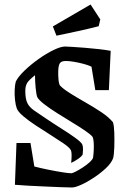

<svg xmlns="http://www.w3.org/2000/svg" viewBox="-20 -820 561 850"><path d="M46 -2 53 -187H115L132 -83Q158 -76 192.5 -69Q227 -62 255.5 -57.5Q284 -53 295 -53Q301 -53 315.5 -60.5Q330 -68 347 -79Q364 -90 377 -102Q390 -114 392 -122Q394 -135 395 -155.5Q396 -176 394.5 -193Q393 -210 389 -215Q381 -225 356 -242Q331 -259 298 -279Q265 -299 232.5 -319.5Q200 -340 176 -358.5Q152 -377 145 -390Q141 -400 138 -429Q135 -458 135 -487Q107 -465 99.5 -451.5Q92 -438 92 -417Q92 -381 102 -362Q111 -345 131 -331Q151 -317 184 -295Q215 -274 250 -252Q285 -230 311.5 -211Q338 -192 344 -181Q348 -171 347.5 -158Q347 -145 346 -136Q341 -127 325 -116Q309 -105 295 -99Q297 -115 297 -133Q297 -151 292 -158Q285 -169 260 -186Q235 -203 202.5 -223.5Q170 -244 138 -265Q106 -286 82.5 -306Q59 -326 54 -341Q49 -355 46.5 -377.5Q44 -400 45 -422.5Q46 -445 50 -459Q61 -481 88.5 -507.5Q116 -534 150.5 -558.5Q185 -583 217 -598.5Q249 -614 268 -614Q275 -614 299.5 -612.5Q324 -611 355.5 -608.5Q387 -606 418 -602.5Q449 -599 470 -595L462 -421H402L385 -525Q370 -532 349 -537.5Q328 -543 307 -546.5Q286 -550 272 -550Q251 -550 245 -540Q239 -531 238 -509.5Q237 -488 239 -467.5Q241 -447 246 -441Q259 -427 289 -408Q319 -389 356 -368Q393 -347 427 -324.5Q461 -302 480 -279Q485 -264 486 -232.5Q487 -201 486 -169Q485 -137 481 -120Q473 -98 449 -75.5Q425 -53 395.5 -33.5Q366 -14 339.5 -2Q313 10 298 10Q278 10 245.5 8.5Q213 7 175.5 5.5Q138 4 103.5 2Q69 0 46 -2ZM230 -662 214 -703 381 -800 424 -734 417 -704Q379 -694 326.5 -682.5Q274 -671 230 -662Z"/></svg>

Font: Grenze Gotisch Medium
Style: Regular
Weight: 500
Designer: Renata Polastri
Foundry: Omnibus-Type
Version: Version 1.001